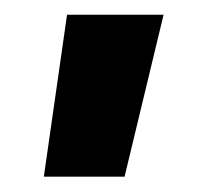

<svg xmlns="http://www.w3.org/2000/svg" viewBox="-20 -111 274 254"><path d="M144.8 122.7 196.4 -91.5H68.7L38 122.7Z"/></svg>

Font: Arad-FD-VF Thin
Style: Regular
Weight: 100
Designer: Mohammad Darvishi
Version: Version 1.010;September 21, 2024;FontCreator 15.0.0.2992 64-